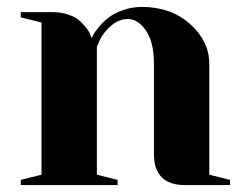

<svg xmlns="http://www.w3.org/2000/svg" viewBox="-20 -535 705 555"><path d="M425 -90V-350Q425 -413 402 -446.5Q379 -480 350 -480Q323 -480 300.5 -460Q278 -440 269 -420L260 -400V-30L320 -15V0H40V-15L100 -30V-470L40 -485V-500H130Q157 -500 178.5 -492.5Q200 -485 212 -473.5Q224 -462 232 -451Q240 -440 242 -432L245 -425Q247 -429 250 -435Q253 -441 265.5 -456.5Q278 -472 293.5 -484Q309 -496 335 -505.5Q361 -515 390 -515Q474 -515 529.5 -465.5Q585 -416 585 -350V-30L645 -15V0H515Q425 0 425 -90Z"/></svg>

Font: Yeseva One
Style: Regular
Weight: 400
Designer: Jovanny Lemonad
Foundry: Jovanny Lemonad
Version: Version 2.000